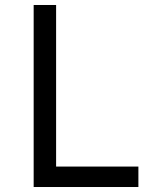

<svg xmlns="http://www.w3.org/2000/svg" viewBox="-20 -750 640 770"><path d="M535 0H115V-730H205V-82H535Z"/></svg>

Font: JetBrains Mono
Style: Regular
Weight: 400
Monospace: yes
Designer: Philipp Nurullin, Konstantin Bulenkov
Foundry: JetBrains
Version: Version 2.001;December 29, 2023;FontCreator 11.5.0.2427 32-b